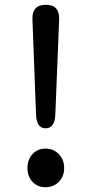

<svg xmlns="http://www.w3.org/2000/svg" viewBox="-20 -772 383 805"><path d="M171 13Q138 13 116.5 -9.5Q95 -32 95 -67.5Q95 -103 116.5 -126Q138 -149 171 -149Q204 -149 226.5 -126Q249 -103 249 -67.5Q249 -32 226.5 -9.5Q204 13 171 13ZM171 -234Q133 -234 131 -293L116 -691Q114 -752 172 -752Q230 -752 228 -691L212 -293Q210 -234 171 -234Z"/></svg>

Font: Resource Han Rounded CN Medium
Style: Regular
Weight: 500
Designer: Cyano Hao (round all glyphs); Ryoko NISHIZUKA 西塚涼子 (kana, bopomofo & ideographs); Paul D. Hunt (Latin, Greek & Cyrillic)
Foundry: Cyano Hao
Version: 0.990